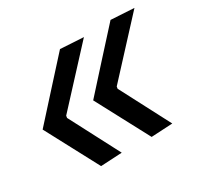

<svg xmlns="http://www.w3.org/2000/svg" viewBox="-113 -653 840 801"><g transform="rotate(-30 306.5 -252.0)"><path d="M406 2Q372.5 -61.5 338.5 -125Q304.5 -188.5 271 -252Q328.5 -316 386.2 -379.5Q444 -443 501.5 -506.5L613 -500Q556 -438 499 -376.5Q442 -315 385 -253L383.5 -243Q414.5 -183.5 446 -123.2Q477.5 -63 508.5 -3.5ZM162.5 2Q129 -61.5 95 -125Q61 -188.5 27.5 -252Q85 -316 142.8 -379.5Q200.5 -443 258 -506.5L369.5 -500Q312.5 -438 255.5 -376.5Q198.5 -315 141.5 -253L140 -243Q171 -183.5 202.5 -123.2Q234 -63 265 -3.5Z"/></g></svg>

Font: Commissioner Medium
Style: Italic
Weight: 500
Italic angle: -12°
Designer: Kostas Bartsokas
Foundry: Kostas Bartsokas
Version: Version 1.000; ttfautohint (v1.8.3)